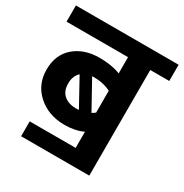

<svg xmlns="http://www.w3.org/2000/svg" viewBox="-179 -757 921 961"><g transform="rotate(30 282.0 -276.0)"><path d="M74.7 75.7V-10.3H340.3V-103.5Q293.9 -82 233.9 -82Q141.1 -82 79.6 -136.7Q18.1 -191.4 18.1 -277.3Q18.1 -363.3 74.2 -412.1Q130.4 -460.9 219.7 -460.9Q290 -460.9 340.3 -440.9V-534.7H-15.1V-628.4H578.6V-534.7H468.8V75.7ZM242.7 -182.1Q248.5 -182.1 259.3 -183.1L173.3 -339.4Q146.5 -314.9 146.5 -271.2Q146.5 -227.5 172.9 -204.8Q199.2 -182.1 242.7 -182.1ZM240.2 -362.8 239.7 -362.3H232.4L321.3 -201.7Q331.5 -206.5 340.8 -214.8V-340.8Q298.3 -362.8 240.2 -362.8Z"/></g></svg>

Font: Yantramanav
Style: Bold
Weight: 700
Version: Version 1.001;PS 1.0;hotconv 1.0.72;makeotf.lib2.5.5900; ttf